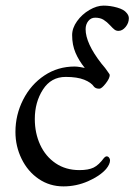

<svg xmlns="http://www.w3.org/2000/svg" viewBox="-20 -650 479 684"><path d="M35 -180Q35 -241 62.5 -295Q90 -349 138 -381Q186 -413 246 -413Q254 -413 266 -411Q278 -409 282 -408Q261 -434 249 -462Q237 -490 237 -525Q237 -550 254.5 -574.5Q272 -599 298.5 -614.5Q325 -630 349 -630Q373 -630 397.5 -623Q422 -616 431 -604Q439 -595 439 -585Q439 -568 427.5 -554Q416 -540 402 -540Q394 -540 388 -544.5Q382 -549 372 -560Q361 -572 349 -579.5Q337 -587 319 -587Q304 -587 294.5 -575Q285 -563 285 -546Q285 -496 341 -424Q356 -406 355 -407Q359 -401 365 -393Q371 -385 371 -383Q371 -371 356.5 -352.5Q342 -334 334 -334Q321 -334 315 -341Q305 -356 280 -366Q255 -376 214 -376Q162 -376 133 -331Q104 -286 104 -226Q104 -176 123 -134.5Q142 -93 178 -68.5Q214 -44 263 -44Q295 -44 313.5 -53Q332 -62 351 -88Q356 -93 360 -93Q365 -93 368.5 -88.5Q372 -84 372 -79Q372 -65 358 -48Q336 -23 294 -4.5Q252 14 206 14Q157 14 118 -12.5Q79 -39 57 -84Q35 -129 35 -180Z"/></svg>

Font: EB Garamond
Style: Regular
Weight: 400
Designer: Georg Duffner and Octavio Pardo
Foundry: Georg Duffner
Version: Version 1.000; ttfautohint (v1.6)